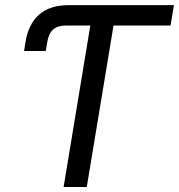

<svg xmlns="http://www.w3.org/2000/svg" viewBox="-20 -748 716 768"><path d="M76.2 -543.9 82 -580.1Q93.8 -652.3 136.7 -689.9Q179.7 -727.5 256.8 -727.5H302.2L288.6 -646H243.7Q210.9 -646 192.9 -630.1Q174.8 -614.3 168.9 -579.1L163.1 -543.9ZM288.1 -646 302.2 -727.5H675.8L662.1 -646H434.1L327.1 0H234.4L341.3 -646Z"/></svg>

Font: Adwaita Sans
Style: Italic
Weight: 400
Italic angle: -9.39999°
Designer: Rasmus Andersson
Foundry: rsms
Version: Version 4.001;git-9221beed3